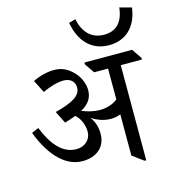

<svg xmlns="http://www.w3.org/2000/svg" viewBox="-126 -981 1000 1094"><g transform="rotate(-15 374.0 -434.5)"><path d="M568 -682C660 -682 732 -738 748 -856L678 -875C668 -783 621 -747 555 -747C481 -747 434 -796 419 -875L379 -864C400 -750 465 -682 568 -682ZM251 -83C331 -83 389 -128 389 -207C389 -245 380 -278 356 -310C390 -288 428 -274 467 -274C488 -274 507 -277 526 -285V-42L591 6H601V-555H726V-564L686 -623H405V-612L444 -555H526V-373C496 -349 459 -339 420 -339C384 -339 347 -349 316 -362C364 -389 385 -421 385 -467C385 -500 370 -541 343 -571C306 -612 269 -627 226 -627C188 -627 144 -617 100 -596L138 -521C181 -541 225 -555 263 -555C300 -555 328 -534 328 -497C328 -447 275 -419 174 -393L210 -321C235 -328 257 -336 276 -343C305 -317 321 -277 321 -238C321 -194 286 -158 235 -158C153 -158 97 -225 54 -331L13 -313C59 -191 138 -83 251 -83Z"/></g></svg>

Font: Noto Serif Devanagari
Style: Regular
Weight: 400
Designer: Universal Thirst, Indian Type Foundry and the Monotype Design Team
Foundry: Monotype Imaging Inc.
Version: Version 2.004